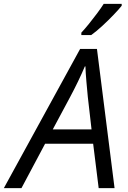

<svg xmlns="http://www.w3.org/2000/svg" viewBox="-76 -965 657 985"><path d="M-56.2 0 335 -713.9H421.4L511.7 0H430.2L401.9 -227.5H155.3L34.2 0ZM194.8 -301.3H393.6L374.5 -467.8Q371.1 -503.9 367.2 -547.1Q363.3 -590.3 362.3 -624.5H359.4Q327.6 -549.3 282.2 -464.4ZM341.3 -785.2V-797.4Q359.4 -816.9 380.4 -842.8Q401.4 -868.7 421.6 -895.8Q441.9 -922.9 456.1 -945.3H548.3V-935.5Q534.2 -917.5 507.1 -889.2Q480 -860.8 449 -832.3Q418 -803.7 392.1 -785.2Z"/></svg>

Font: Open Sans
Style: Italic
Weight: 400
Italic angle: -12°
Designer: Monotype Design Team
Foundry: Monotype Imaging Inc.
Version: Version 3.000; ttfautohint (v1.8.4)